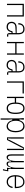

<svg xmlns="http://www.w3.org/2000/svg" viewBox="2604 -3196 792 6040"><g transform="rotate(90 3000.0 -176.0)"><path d="M100 -530H500V0H460V-490H140V0H100Z M1131 0H1106Q1059 0 1039.5 -19.5Q1020 -39 1020 -80V-140H990Q979 -69 936.5 -28.5Q894 12 830 12Q745 12 705 -33.5Q665 -79 665 -150Q665 -193 685.5 -228Q706 -263 746.5 -283.5Q787 -304 844 -304H1020V-375Q1020 -439 989.5 -475.5Q959 -512 894 -512Q812 -512 780 -468Q748 -424 748 -355H708Q708 -448 757.5 -500Q807 -552 894 -552Q977 -552 1018.5 -502.5Q1060 -453 1060 -355V-40H1131ZM963 -170 1020 -180V-274L839 -264Q764 -260 734.5 -226Q705 -192 705 -150Q705 -91 736.5 -59.5Q768 -28 830 -28Q888 -28 920 -65.5Q952 -103 963 -170Z M1340 -260V0H1300V-530H1340V-300H1660V-530H1700V0H1660V-260Z M2331 0H2306Q2259 0 2239.5 -19.5Q2220 -39 2220 -80V-140H2190Q2179 -69 2136.5 -28.5Q2094 12 2030 12Q1945 12 1905 -33.5Q1865 -79 1865 -150Q1865 -193 1885.5 -228Q1906 -263 1946.5 -283.5Q1987 -304 2044 -304H2220V-375Q2220 -439 2189.5 -475.5Q2159 -512 2094 -512Q2012 -512 1980 -468Q1948 -424 1948 -355H1908Q1908 -448 1957.5 -500Q2007 -552 2094 -552Q2177 -552 2218.5 -502.5Q2260 -453 2260 -355V-40H2331ZM2163 -170 2220 -180V-274L2039 -264Q1964 -260 1934.5 -226Q1905 -192 1905 -150Q1905 -91 1936.5 -59.5Q1968 -28 2030 -28Q2088 -28 2120 -65.5Q2152 -103 2163 -170Z M2540 -530H2920V-490H2580V0H2540Z M3025 -530H3065V0H3025ZM3057 -286H3232V-246H3057ZM3205 -270Q3205 -409 3251 -480.5Q3297 -552 3386 -552Q3479 -552 3522 -482Q3565 -412 3565 -270Q3565 -129 3522.5 -59.5Q3480 10 3386 10Q3297 10 3251 -60.5Q3205 -131 3205 -270ZM3525 -270Q3524 -397 3490.5 -454.5Q3457 -512 3386 -512Q3315 -512 3280.5 -454.5Q3246 -397 3245 -270Q3244 -148 3279.5 -89Q3315 -30 3386 -30Q3456 -30 3491 -89Q3526 -148 3525 -270Z M3704 -390 3694 -530H3744V-505L3734 -394H3764Q3792 -480 3841 -516Q3890 -552 3960 -552Q4013 -552 4054 -519Q4095 -486 4118 -423Q4141 -360 4141 -272Q4141 -184 4118 -120Q4095 -56 4054 -22Q4013 12 3960 12Q3890 12 3836 -35Q3782 -82 3764 -165H3734L3744 -30V200H3704ZM3779 -272Q3779 -202 3799.5 -146.5Q3820 -91 3857.5 -59.5Q3895 -28 3944 -28Q4018 -28 4059.5 -93Q4101 -158 4101 -272Q4101 -386 4060 -449Q4019 -512 3944 -512Q3868 -512 3823.5 -448.5Q3779 -385 3779 -272Z M4700 0H4660V-390L4667 -500H4637L4609 -433L4383 0H4300V-530H4340V-140L4333 -30H4363L4391 -97L4617 -530H4700Z M5335 0H5256L5277 -120H5247Q5235 -65 5216 -36Q5197 -7 5175 2.5Q5153 12 5126 12Q5097 12 5080 -5.5Q5063 -23 5060.5 -53Q5058 -83 5069 -120H5039Q5023 -39 4992 -13.5Q4961 12 4926 12Q4883 12 4858.5 -26.5Q4834 -65 4834 -147V-530H4874V-177Q4874 -118 4879 -87.5Q4884 -57 4898.5 -42.5Q4913 -28 4944 -28Q4973 -28 4996 -62.5Q5019 -97 5032 -152.5Q5045 -208 5045 -267V-530H5085V-177V-151Q5084 -99 5087 -75.5Q5090 -52 5103.5 -40Q5117 -28 5149 -28Q5178 -28 5202.5 -63Q5227 -98 5241.5 -153.5Q5256 -209 5256 -267V-530H5296V-40H5370L5340 127H5300Z M5490 -269Q5490 -360 5516 -423Q5542 -486 5590 -518Q5638 -550 5705 -550Q5763 -550 5806.5 -519Q5850 -488 5874 -428Q5898 -368 5898 -285V-245H5530Q5531 -191 5549 -141.5Q5567 -92 5604 -61Q5641 -30 5695 -30Q5769 -30 5808 -72Q5847 -114 5856 -175H5896Q5888 -114 5859 -72.5Q5830 -31 5789 -10.5Q5748 10 5705 10Q5603 10 5546.5 -61Q5490 -132 5490 -269ZM5701 -510Q5615 -510 5573.5 -450Q5532 -390 5532 -285H5858Q5858 -391 5820.5 -450.5Q5783 -510 5701 -510Z"/></g></svg>

Font: Fliege Mono Thin
Style: Regular
Weight: 100
Version: Version 0.020;Glyphs 3.3 (3306)